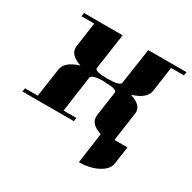

<svg xmlns="http://www.w3.org/2000/svg" viewBox="-140 -602 897 896"><g transform="rotate(30 309.0 -153.5)"><path d="M0 0 2.9 -19H71.8L94.2 -172.9Q100.1 -217.3 173.8 -240.2Q112.8 -261.2 112.8 -299.8V-308.1L131.8 -441.9H63L65.9 -460.9H273.9L246.1 -269Q243.2 -250 313 -250Q380.9 -250 383.8 -269L412.1 -460.9H618.2L615.2 -441.9H545.9L526.9 -308.1Q521 -263.2 446.8 -240.2Q507.8 -220.2 507.8 -182.1Q507.8 -180.7 507.3 -177.5Q506.8 -174.3 506.8 -172.9L484.9 -19H555.2L541 77.1Q536.6 108.9 493.2 131.8Q451.2 153.8 393.1 153.8L416 -9.8Q356.9 -29.8 356.9 -67.9V-77.1L376 -210.9Q378.9 -230 310.1 -230Q309.6 -230 308.6 -230.5Q307.6 -231 307.1 -231Q240.7 -231 237.8 -210.9L210.9 -19H279.8L276.9 0Z"/></g></svg>

Font: Hjet
Style: Italic
Weight: 400
Designer: T. Christopher White
Version: Version 1.2